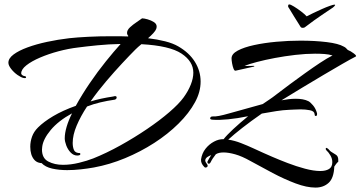

<svg xmlns="http://www.w3.org/2000/svg" viewBox="-20 -748 1632 869"><path d="M1289 -728Q1295 -728 1310.5 -718.5Q1326 -709 1342.5 -696.5Q1359 -684 1368 -674Q1379 -680 1398 -689Q1417 -698 1437 -707Q1457 -716 1473 -721.5Q1489 -727 1493 -727H1494Q1497 -727 1497 -725Q1497 -724 1493.5 -720Q1490 -716 1487 -714Q1468 -701 1436.5 -680Q1405 -659 1359 -624Q1355 -622 1350 -622Q1343 -622 1340 -627Q1340 -628 1331 -641.5Q1322 -655 1311.5 -672.5Q1301 -690 1293 -703Q1285 -716 1286 -714Q1284 -716 1284 -720Q1284 -728 1289 -728ZM284 22Q247 22 216 15Q185 8 168 -10Q164 -9 153.5 -12.5Q143 -16 135 -25Q117 -46 117 -84Q117 -107 125 -129.5Q133 -152 152 -171Q178 -197 221 -222.5Q264 -248 323 -269Q351 -320 386.5 -372Q422 -424 459 -470Q496 -516 526 -549Q472 -548 421.5 -543Q371 -538 333 -533Q290 -528 245 -516Q200 -504 161.5 -487.5Q123 -471 99.5 -452.5Q76 -434 76 -416Q76 -411 82 -407Q88 -403 95 -403Q98 -400 98 -398Q98 -393 87 -395Q76 -397 59.5 -408.5Q43 -420 30.5 -436Q18 -452 18 -464Q18 -484 41.5 -501.5Q65 -519 104.5 -533.5Q144 -548 193 -558.5Q242 -569 293 -575Q329 -579 379.5 -581.5Q430 -584 485 -584Q504 -584 522 -584Q540 -584 559 -583L561 -585Q555 -591 555 -599Q555 -612 568.5 -624.5Q582 -637 598 -647.5Q614 -658 623 -665Q632 -665 648 -660.5Q664 -656 676.5 -648Q689 -640 689 -628Q689 -623 687 -617Q684 -609 674 -598Q664 -587 650 -575Q692 -570 727.5 -561Q763 -552 787 -538Q837 -509 862.5 -467.5Q888 -426 888 -379Q888 -332 863 -286Q836 -236 788 -188.5Q740 -141 678 -101Q616 -61 546 -32Q476 -3 405 10Q377 15 345.5 18.5Q314 22 284 22ZM1408 101Q1368 101 1317.5 82Q1267 63 1214 35Q1161 7 1114 -19Q1075 -41 1044.5 -49.5Q1014 -58 992 -58Q970 -58 957 -50Q941 -30 933 -13Q930 -7 925 -7Q922 -7 920 -10Q918 -13 919 -17Q923 -24 927 -31.5Q931 -39 936 -46Q927 -43 918 -37Q909 -30 909 -22Q909 -15 917 -5Q920 -1 920 2Q920 7 914.5 9.5Q909 12 905 8Q888 -9 890 -27Q894 -54 910 -74.5Q926 -95 948.5 -107Q971 -119 992 -118Q1006 -136 1035.5 -163.5Q1065 -191 1103 -222Q1054 -212 1013 -208Q972 -204 945 -206Q931 -206 931 -213Q931 -216 935 -219Q939 -222 943 -221Q963 -219 1018 -235Q1073 -251 1169 -277L1200 -298Q1211 -305 1235.5 -324Q1260 -343 1292.5 -367Q1325 -391 1360.5 -416.5Q1396 -442 1428.5 -463.5Q1461 -485 1485 -497Q1469 -502 1449 -503.5Q1429 -505 1406 -505Q1364 -505 1316.5 -499.5Q1269 -494 1224 -485.5Q1179 -477 1143 -467.5Q1107 -458 1087 -450Q1095 -449 1107.5 -449.5Q1120 -450 1130 -450Q1130 -450 1130.5 -449Q1131 -448 1131 -447L1046 -428Q1041 -427 1037 -437Q1033 -447 1030.5 -461Q1028 -475 1028 -484Q1028 -504 1056 -519Q1084 -534 1130 -544Q1176 -554 1231 -559Q1286 -564 1340 -564Q1405 -564 1458.5 -557.5Q1512 -551 1536 -537Q1545 -533 1554 -522Q1567 -517 1581.5 -506Q1596 -495 1590 -492Q1568 -481 1530 -459Q1492 -437 1444.5 -409Q1397 -381 1347.5 -351Q1298 -321 1254 -294Q1270 -297 1286 -299Q1302 -301 1318 -301Q1335 -301 1349.5 -298.5Q1364 -296 1376 -290Q1384 -286 1396.5 -271.5Q1409 -257 1415 -235V-231Q1415 -223 1409 -223Q1404 -223 1404 -231Q1403 -245 1383 -249Q1363 -253 1340 -253Q1324 -253 1310 -252Q1296 -251 1289 -251Q1262 -250 1230 -245Q1198 -240 1165 -234Q1116 -200 1077 -169.5Q1038 -139 1013 -116Q1041 -112 1070.5 -100.5Q1100 -89 1127 -76.5Q1154 -64 1172 -56Q1183 -51 1213 -38Q1243 -25 1282 -10Q1321 5 1360.5 15.5Q1400 26 1430 26Q1454 26 1469 17Q1484 8 1484 -14Q1484 -30 1475.5 -44.5Q1467 -59 1457 -68Q1453 -73 1454.5 -76Q1456 -79 1457 -79Q1465 -76 1469.5 -70Q1474 -64 1479 -61Q1490 -54 1500.5 -47.5Q1511 -41 1511 -24V-16Q1510 -15 1506.5 -12Q1503 -9 1493 6Q1491 58 1467.5 79.5Q1444 101 1408 101ZM265 -2Q300 -2 337 -11Q374 -20 402 -31Q462 -55 525 -90Q588 -125 645.5 -164Q703 -203 746.5 -240.5Q790 -278 811 -307Q832 -336 843.5 -365Q855 -394 855 -419Q855 -470 801.5 -505.5Q748 -541 620 -548Q604 -535 593 -524Q568 -499 533 -461.5Q498 -424 460.5 -380Q423 -336 390 -289Q413 -296 438.5 -301.5Q464 -307 491 -311Q497 -313 500 -313Q508 -313 508 -307Q508 -300 500 -297Q465 -292 433.5 -284.5Q402 -277 374 -266Q345 -222 327 -179.5Q309 -137 309 -101Q309 -82 315 -68.5Q321 -55 343 -55V-47Q337 -44 330 -44Q313 -44 300 -57.5Q287 -71 280 -89.5Q273 -108 273 -122Q273 -145 281.5 -174Q290 -203 306 -235Q244 -201 209.5 -159.5Q175 -118 171 -83Q171 -80 170.5 -77Q170 -74 170 -71Q170 -32 198.5 -17Q227 -2 265 -2Z"/></svg>

Font: The Nautigal
Style: Bold
Weight: 700
Designer: Robert E. Leuschke
Foundry: Robert E. Leuschke
Version: Version 1.100; ttfautohint (v1.8.3)